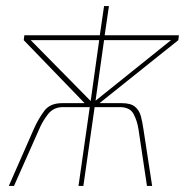

<svg xmlns="http://www.w3.org/2000/svg" viewBox="-20 -611 608 631"><path d="M9 0 92 -189Q106 -220 125 -246Q144 -272 184 -272H258L58 -479L60 -495H308L322 -591H338L324 -495H568L566 -479L307 -272H380Q410 -272 424 -260Q438 -248 443 -229Q448 -210 451 -189L480 0H463L435 -187Q431 -213 419.5 -235.5Q408 -258 376 -259H291L254 0H238L275 -259H187Q156 -259 138 -236Q120 -213 109 -187L26 0ZM81 -479 278 -279 306 -479ZM542 -479H322L294 -280Z"/></svg>

Font: Alumni Sans Pinstripe
Style: Italic
Weight: 400
Italic angle: -8°
Designer: Robert E. Leuschke
Foundry: Robert E. Leuschke
Version: Version 1.010; ttfautohint (v1.8.4.7-5d5b)